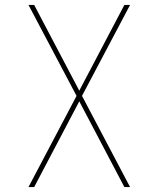

<svg xmlns="http://www.w3.org/2000/svg" viewBox="-20 -755 640 775"><path d="M95 0 289 -368 95 -735H118L300 -389L482 -735H505L311 -368L505 0H482L300 -346L118 0Z"/></svg>

Font: Iosevka Thin Extended
Style: Regular
Weight: 100
Width: 7
Monospace: yes
Designer: Belleve Invis
Foundry: Belleve Invis
Version: Version 32.5.0; ttfautohint (v1.8.4)